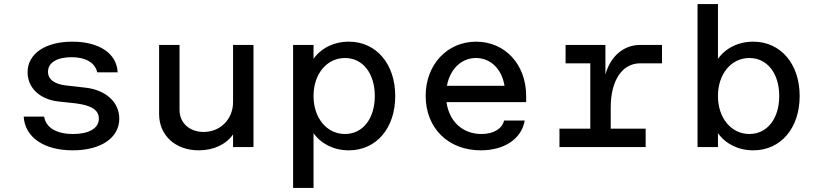

<svg xmlns="http://www.w3.org/2000/svg" viewBox="-20 -720 4000 940"><path d="M336 16C474 16 564 -45 564 -139C564 -220 498 -280 397 -291L308 -301C247 -307 215 -331 215 -369C215 -413 259 -440 330 -440C400 -440 445 -413 456 -366H556C552 -458 466 -516 334 -516C202 -516 115 -457 115 -366C115 -290 175 -233 267 -223L351 -214C429 -204 464 -181 464 -139C464 -92 416 -64 338 -64C256 -64 205 -95 196 -149H96C102 -48 195 16 336 16Z M953 16C1027 16 1088 -14 1121 -62V0H1221V-500H1121V-220C1121 -136 1058 -73 975 -74C907 -75 859 -119 859 -181V-500H759V-161C759 -57 839 16 953 16Z M1415 200H1515V-68C1552 -16 1614 16 1688 16C1822 16 1915 -92 1915 -250C1915 -407 1822 -516 1688 -516C1614 -516 1552 -484 1515 -432V-500H1415ZM1515 -250C1515 -358 1580 -436 1669 -436C1756 -436 1815 -361 1815 -250C1815 -139 1756 -64 1669 -64C1580 -64 1515 -142 1515 -250Z M2334 16C2450 16 2534 -41 2549 -130H2448C2438 -89 2396 -64 2337 -64C2245 -64 2179 -125 2166 -220H2556V-250C2556 -404 2453 -516 2311 -516C2169 -516 2064 -403 2064 -251C2064 -93 2174 16 2334 16ZM2168 -300C2183 -381 2238 -436 2310 -436C2383 -436 2437 -381 2450 -300Z M2719 0H3141V-90H2970V-194C2970 -326 3026 -410 3114 -410H3221V-500H3114C3032 -500 2968 -443 2944 -355V-500H2749V-410H2870V-90H2719Z M3668 16C3802 16 3895 -92 3895 -250C3895 -407 3802 -516 3668 -516C3594 -516 3532 -484 3495 -432V-700H3395V0H3495V-68C3532 -16 3594 16 3668 16ZM3495 -250C3495 -358 3560 -436 3649 -436C3736 -436 3795 -361 3795 -250C3795 -139 3736 -64 3649 -64C3560 -64 3495 -142 3495 -250Z"/></svg>

Font: Uncut Plan8
Style: Regular
Weight: 400
Designer: Kasper Nordkvist
Foundry: UNCUT.wtf
Version: Version 1.002;Glyphs 3.1.2 (3151)